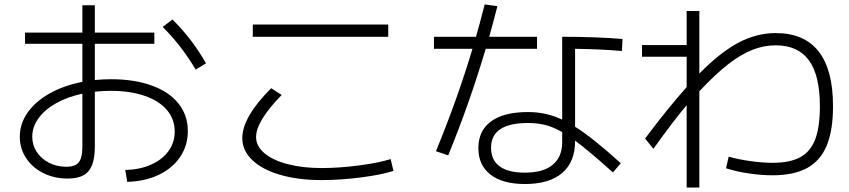

<svg xmlns="http://www.w3.org/2000/svg" viewBox="-20 -797 3790 857"><path d="M759.8 -210Q759.8 -265.1 724.9 -306.2Q689.9 -347.2 625.2 -369.4Q560.5 -391.6 473.6 -391.6Q439.5 -391.6 403.3 -387.7V-143.6Q403.3 -91.8 391.1 -60.5Q378.9 -29.3 352.5 -14.6Q326.2 0 282.2 0Q222.2 0 173.3 -24.4Q124.5 -48.8 96.4 -91.6Q68.4 -134.3 68.4 -186.5Q68.4 -245.1 103.5 -294.9Q138.7 -344.7 201.9 -380.1Q265.1 -415.5 347.7 -431.6V-601.6H91.8V-651.4H347.7V-773.4H403.3V-651.4H668.9V-601.6H403.3V-439.9Q444.3 -443.4 475.6 -443.4Q579.6 -443.4 657.2 -415.3Q734.9 -387.2 776.6 -335Q818.4 -282.7 818.4 -211.9Q818.4 -147.5 784.2 -96.7Q750 -45.9 688.5 -16.6Q627 12.7 547.9 14.6L539.1 -38.1Q604.5 -40 654.5 -62.3Q704.6 -84.5 732.2 -122.8Q759.8 -161.1 759.8 -210ZM706.1 -676.8 750 -710Q795.4 -664.6 831.8 -616.9Q868.2 -569.3 899.4 -514.6L853.5 -486.3Q789.1 -594.7 706.1 -676.8ZM275.4 -52.7Q302.7 -52.7 318.4 -61.3Q334 -69.8 340.8 -89.8Q347.7 -109.9 347.7 -146.5V-378.9Q281.2 -364.7 230.7 -336.4Q180.2 -308.1 152.1 -269.5Q124 -231 124 -186.5Q124 -149.4 144 -118.9Q164.1 -88.4 198.5 -70.6Q232.9 -52.7 275.4 -52.7Z M1061.5 -180.7Q1061.5 -274.4 1190.4 -403.3L1237.3 -373Q1180.7 -315.4 1151.9 -268.1Q1123 -220.7 1123 -185.5Q1123 -145 1159.9 -113.5Q1196.8 -82 1263.4 -64.5Q1330.1 -46.9 1416 -46.9Q1492.2 -46.9 1580.8 -58.3Q1669.4 -69.8 1723.6 -86.9L1736.3 -34.2Q1682.1 -16.6 1590.3 -4.9Q1498.5 6.8 1416 6.8Q1311 6.8 1230.7 -16.6Q1150.4 -40 1106 -82.5Q1061.5 -125 1061.5 -180.7ZM1108.4 -687.5H1712.9V-632.8H1108.4Z M2115.2 -135.7Q2115.2 -213.9 2172.1 -255.4Q2229 -296.9 2336.9 -296.9Q2377.4 -296.9 2414.3 -288.8Q2451.2 -280.8 2489.3 -263.2V-632.8Q2641.6 -632.8 2758.8 -623L2755.9 -569.3Q2662.6 -577.6 2546.9 -579.1V-231.4Q2588.4 -205.1 2637.9 -165.5Q2687.5 -126 2751 -68.4L2715.8 -27.3Q2606 -126 2546.9 -169.4V-167Q2546.9 -74.2 2489.3 -24.9Q2431.6 24.4 2323.2 24.4Q2223.6 24.4 2169.4 -17.6Q2115.2 -59.6 2115.2 -135.7ZM2088.9 -579.1H1917V-632.8H2104.5Q2119.6 -684.6 2143.6 -777.3L2200.2 -769.5Q2183.1 -702.1 2163.6 -632.8H2377V-579.1H2147.9Q2075.7 -335.4 1980.5 -103.5L1925.8 -122.1Q2022 -355.5 2088.9 -579.1ZM2323.2 -26.4Q2404.3 -26.4 2446.8 -61.3Q2489.3 -96.2 2489.3 -162.1V-207.5Q2449.7 -230 2414.6 -239Q2379.4 -248 2336.9 -248Q2171.9 -248 2171.9 -137.7Q2171.9 -82.5 2210.2 -54.4Q2248.5 -26.4 2323.2 -26.4Z M3220.7 -45.9 3232.4 -97.7Q3275.4 -85.4 3329.6 -77.9Q3383.8 -70.3 3428.7 -70.3Q3505.9 -70.3 3551.8 -95.2Q3597.7 -120.1 3618.7 -175Q3639.6 -230 3639.6 -323.2Q3639.6 -460.4 3590.8 -527.6Q3542 -594.7 3442.4 -594.7Q3389.6 -594.7 3338.1 -574.5Q3286.6 -554.2 3229 -509.3Q3171.4 -464.4 3101.6 -389.6V40H3044.9V-327.6Q2986.3 -258.3 2896.5 -132.8L2859.4 -178.7Q2963.4 -317.4 3044.9 -408.2V-543.9H2845.7V-595.7H3044.9V-748H3101.6V-468.8Q3197.3 -565.4 3277.6 -607.4Q3357.9 -649.4 3442.4 -649.4Q3569.8 -649.4 3634 -567.4Q3698.2 -485.4 3698.2 -323.2Q3698.2 -215.3 3670.2 -147.5Q3642.1 -79.6 3582.8 -47.1Q3523.4 -14.6 3428.7 -14.6Q3377.9 -14.6 3322.3 -22.9Q3266.6 -31.2 3220.7 -45.9Z"/></svg>

Font: Pretendard Light
Style: Regular
Weight: 300
Designer: Base glyphs from Inter by Rasmus Andersson; Hangeul glyphs from Noto Sans CJK(Source Han Sans) by Jang Soo-young and Kan
Foundry: Kil Hyung-jin
Version: Version 1.309